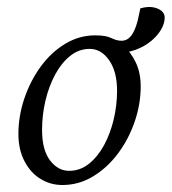

<svg xmlns="http://www.w3.org/2000/svg" viewBox="-20 -527 496 555"><path d="M160.2 7.8Q126 7.8 97.2 -9.8Q68.4 -27.3 50.8 -61Q33.2 -94.7 33.2 -139.6Q33.2 -191.4 50.3 -242.2Q67.4 -293 97.7 -334.5Q127.9 -376 168.5 -400.4Q209 -424.8 254.9 -424.8Q286.1 -424.8 301.8 -417Q317.4 -409.2 331.1 -409.2Q347.7 -409.2 358.9 -423.3Q370.1 -437.5 377.9 -466.8L385.7 -502.9Q407.2 -508.8 422.9 -505.9Q438.5 -502.9 447.3 -495.1Q456.1 -487.3 456.1 -476.6Q456.1 -459 445.3 -440.9Q434.6 -422.9 416 -407.7Q397.5 -392.6 372.6 -383.3Q347.7 -374 319.3 -374L336.9 -394.5Q358.4 -376 372.6 -346.2Q386.7 -316.4 386.7 -277.3Q386.7 -225.6 369.1 -174.8Q351.6 -124 320.8 -83Q290 -42 249 -17.1Q208 7.8 160.2 7.8ZM179.7 -33.2Q211.9 -33.2 237.3 -53.7Q262.7 -74.2 280.8 -107.4Q298.8 -140.6 308.6 -181.6Q318.4 -222.7 318.4 -264.6Q318.4 -320.3 295.4 -353Q272.5 -385.7 239.3 -385.7Q208 -385.7 182.6 -365.2Q157.2 -344.7 139.2 -311Q121.1 -277.3 111.3 -235.8Q101.6 -194.3 101.6 -151.4Q101.6 -93.8 124.5 -63.5Q147.5 -33.2 179.7 -33.2Z"/></svg>

Font: Crimson Pro Light
Style: Italic
Weight: 300
Italic angle: -12°
Designer: Jacques Le Bailly
Foundry: Baron von Fonthausen
Version: Version 1.003